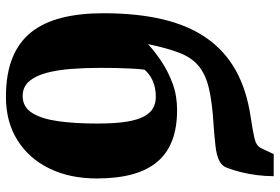

<svg xmlns="http://www.w3.org/2000/svg" viewBox="-164 -746 920 631"><g transform="rotate(90 295.5 -431.0)"><path d="M299 9Q224 9 171.2 -12.2Q118.5 -33.5 86.2 -74.2Q54 -115 39 -174.5Q24 -234 24 -311Q24 -423.5 44.5 -508.2Q65 -593 106.8 -652Q148.5 -711 212.2 -746.5Q276 -782 363 -795Q410 -802 435 -807.8Q460 -813.5 467.5 -830L487 -871H559.5Q559.5 -844 556 -816.2Q552.5 -788.5 546.2 -763.5Q540 -738.5 532 -717.5Q526 -700.5 508 -691.8Q490 -683 461.2 -679.8Q432.5 -676.5 392 -673.5Q316 -669 269.5 -657.8Q223 -646.5 196 -623.2Q169 -600 153.8 -560.2Q138.5 -520.5 125.5 -458Q149 -479.5 181.5 -501.5Q214 -523.5 254.2 -538.5Q294.5 -553.5 342 -553.5Q399.5 -553.5 441.8 -537.5Q484 -521.5 511.8 -489Q539.5 -456.5 553.2 -406.8Q567 -357 567 -289.5Q567 -201 534.2 -133.8Q501.5 -66.5 441.2 -28.8Q381 9 299 9ZM296 -46Q332 -46 351.5 -76.8Q371 -107.5 378.8 -162.5Q386.5 -217.5 386.5 -290.5Q386.5 -349.5 380.5 -387Q374.5 -424.5 362.8 -445.5Q351 -466.5 335.2 -475Q319.5 -483.5 299.5 -483.5Q277 -483.5 260.2 -478.5Q243.5 -473.5 231 -465.2Q218.5 -457 209.5 -446.5Q207 -427 205.8 -402.5Q204.5 -378 204 -352Q203.5 -326 203.5 -302.5Q203.5 -251.5 207 -205.5Q210.5 -159.5 220.2 -123.5Q230 -87.5 248.2 -66.8Q266.5 -46 296 -46Z"/></g></svg>

Font: Merriweather 48pt Black
Style: Regular
Weight: 900
Version: Version 2.100